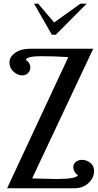

<svg xmlns="http://www.w3.org/2000/svg" viewBox="-20 -1012 529 1032"><path d="M398.9 -70.8Q387.2 -77.6 380.6 -89.6Q374 -101.6 374 -112.8Q374 -130.9 387.5 -141.8Q400.9 -152.8 420.9 -152.8Q444.8 -152.8 465.3 -136.7Q485.8 -120.6 485.8 -92.8Q485.8 -56.6 455.8 -28.3Q425.8 0 378.9 0H18.1L347.2 -705.1Q271.5 -710 204.1 -710Q121.6 -710 119.1 -689.9Q143.1 -674.3 143.1 -648.9Q143.1 -632.3 131.1 -619.6Q119.1 -606.9 100.1 -606.9Q74.7 -606.9 52.7 -626.7Q30.8 -646.5 30.8 -676.8Q30.8 -706.1 61.5 -728Q92.3 -750 141.1 -750H481L152.8 -53.2Q165.5 -53.2 211.4 -51.5Q257.3 -49.8 284.2 -49.8Q390.6 -49.8 398.9 -70.8ZM163.1 -992.2H185.1L271 -891.1L412.1 -992.2H445.8L279.8 -825.2H258.8Z"/></svg>

Font: Lobster Two
Style: Regular
Weight: 400
Designer: Pablo Impallari
Foundry: Pablo Impallari. www.impallari.com
Version: Version 1.006